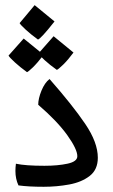

<svg xmlns="http://www.w3.org/2000/svg" viewBox="-20 -717 434 736"><path d="M147.5 -1Q89.4 -1 50.8 -6.3Q39.1 -31.2 39.1 -61.5Q39.1 -74.2 41 -89.4Q78.1 -81.5 150.4 -81.5Q201.7 -81.5 239 -89.6Q276.4 -97.7 276.4 -118.2Q276.4 -145 237.8 -199Q199.2 -252.9 126.5 -315.4Q126.5 -338.9 138.9 -369.4Q151.4 -399.9 169.9 -414.1Q258.3 -313.5 306.6 -242.2Q355 -170.9 355 -112.3Q355 -66.9 324 -42.7Q293 -18.6 245.4 -9.8Q197.8 -1 147.5 -1ZM125.5 -565.4Q99.1 -584.5 78.9 -603Q58.6 -621.6 55.2 -628.4L112.8 -697.3L189 -634.8Q161.6 -600.1 146.2 -583.5Q130.9 -566.9 125.5 -565.4ZM83.5 -440.4Q57.1 -459.5 36.9 -478Q16.6 -496.6 12.7 -503.9L70.8 -569.3L147.5 -506.8Q122.1 -474.1 105.2 -458Q88.4 -441.9 83.5 -440.4ZM197.8 -449.2Q171.4 -467.8 150.9 -486.6Q130.4 -505.4 127.4 -512.2L185.5 -578.1L261.7 -515.6Q241.2 -487.8 222.2 -469.2Q203.1 -450.7 197.8 -449.2Z"/></svg>

Font: Harmattan SemiBold
Style: Regular
Weight: 600
Designer: George W. Nuss III and SIL International
Foundry: SIL International
Version: Version 4.000